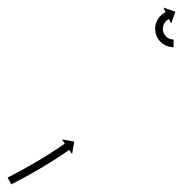

<svg xmlns="http://www.w3.org/2000/svg" viewBox="-34 -489 495 500"><path d="M-12.3 -27.5C-12.9 -27.1 -13.5 -26.8 -14.1 -26.5L-4.7 -8.8C-4.1 -9.1 -3.5 -9.5 -2.9 -9.8L-2.9 -9.8L-2.9 -9.8C-1.3 -10.6 0.4 -11.5 2.1 -12.4C4.7 -13.7 7.2 -15.1 9.8 -16.4L9.8 -16.4L9.8 -16.5C13.1 -18.2 16.4 -20 19.7 -21.7L19.8 -21.7L19.8 -21.7C23.7 -23.8 27.6 -25.9 31.5 -28L31.5 -28L31.5 -28C35.8 -30.4 40.1 -32.8 44.5 -35.2L44.5 -35.2L44.5 -35.2C49.1 -37.8 53.7 -40.4 58.3 -43L58.3 -43L58.3 -43C63 -45.8 67.7 -48.5 72.4 -51.3L72.4 -51.3L72.4 -51.3C77.1 -54.1 81.8 -56.9 86.4 -59.7L86.5 -59.7L86.5 -59.7C91 -62.5 95.5 -65.2 99.9 -68L99.9 -68.1L100 -68.1C104.1 -70.7 108.3 -73.3 112.4 -76L112.4 -76L112.5 -76C116.2 -78.4 119.9 -80.9 123.5 -83.3L123.6 -83.3L123.6 -83.3C126.7 -85.4 129.8 -87.4 132.9 -89.5L132.9 -89.5L132.9 -89.6C135.3 -91.2 137.6 -92.8 140 -94.4L140 -94.4L140 -94.4C141.5 -95.5 143.1 -96.5 144.6 -97.6L144.6 -97.6L144.6 -97.6C145.1 -98 145.6 -98.4 146.2 -98.7L153.7 -87.9L159.4 -120.2L127.2 -125.9L134.7 -115.1C134.2 -114.7 133.6 -114.4 133.1 -114L133.1 -114L133.1 -114C131.6 -113 130.1 -111.9 128.6 -110.9L128.6 -110.9L128.6 -110.9C126.3 -109.3 124 -107.7 121.6 -106.1L121.6 -106.1L121.7 -106.1C118.6 -104 115.5 -102 112.5 -99.9L112.5 -100L112.5 -100C108.9 -97.6 105.2 -95.2 101.6 -92.8L101.6 -92.8L101.6 -92.8C97.5 -90.2 93.4 -87.6 89.3 -85L89.3 -85L89.3 -85C84.9 -82.2 80.5 -79.5 76 -76.8L76.1 -76.8L76.1 -76.8C71.5 -74 66.9 -71.2 62.2 -68.5L62.2 -68.5L62.3 -68.5C57.6 -65.8 53 -63.1 48.3 -60.4L48.3 -60.4L48.3 -60.4C43.8 -57.8 39.3 -55.2 34.7 -52.7L34.7 -52.7L34.7 -52.7C30.5 -50.3 26.2 -47.9 21.9 -45.6L21.9 -45.6L21.9 -45.6C18.1 -43.5 14.2 -41.4 10.3 -39.4L10.3 -39.4L10.3 -39.4C7.1 -37.6 3.8 -35.9 0.5 -34.1L0.5 -34.1L0.5 -34.1C-2.1 -32.8 -4.6 -31.5 -7.2 -30.1C-8.9 -29.2 -10.6 -28.3 -12.2 -27.5L-12.2 -27.5ZM416.7 -366C417.1 -366 417.5 -366 417.9 -366L418.1 -386C417.7 -386 417.4 -386 417.1 -386C417.1 -386 417.1 -386 417.2 -386C417.2 -386 417.3 -386 417.3 -386C416.4 -386 415.5 -386.1 414.6 -386.2C414.6 -386.2 414.7 -386.2 414.8 -386.2C414.9 -386.2 415 -386.2 415 -386.2C413.6 -386.3 412.2 -386.6 410.9 -386.9C410.9 -386.9 411 -386.9 411.1 -386.8C411.3 -386.8 411.4 -386.8 411.4 -386.8C409.6 -387.3 407.9 -387.9 406.3 -388.5C406.3 -388.5 406.4 -388.5 406.6 -388.4C406.7 -388.4 406.8 -388.3 406.8 -388.3C404.9 -389.2 403.1 -390.3 401.3 -391.5C401.3 -391.5 401.4 -391.4 401.6 -391.3C401.7 -391.2 401.9 -391.1 401.9 -391.1C400 -392.5 398.2 -394.1 396.6 -395.9C396.6 -395.9 396.7 -395.7 396.9 -395.6C397 -395.4 397.1 -395.3 397.1 -395.3C395.5 -397.3 394.1 -399.4 392.9 -401.6C392.9 -401.6 392.9 -401.4 393 -401.2C393.1 -401 393.2 -400.9 393.2 -400.9C392.1 -403.2 391.2 -405.7 390.6 -408.3C390.6 -408.3 390.6 -408.1 390.7 -407.9C390.7 -407.7 390.8 -407.5 390.8 -407.5C390.3 -410 390 -412.6 390 -415.2C390 -415.2 390 -415 390 -414.8C390 -414.6 390 -414.4 390 -414.4C390.2 -416.9 390.5 -419.4 391.1 -421.9C391.1 -421.9 391.1 -421.7 391 -421.5C391 -421.3 390.9 -421.1 390.9 -421.1C391.6 -423.4 392.5 -425.6 393.6 -427.8C393.6 -427.8 393.5 -427.6 393.4 -427.5C393.3 -427.3 393.2 -427.1 393.2 -427.1C394.3 -429 395.5 -430.7 396.9 -432.4C396.9 -432.4 396.8 -432.3 396.7 -432.2C396.5 -432.1 396.4 -431.9 396.4 -431.9C397.7 -433.3 398.9 -434.5 400.3 -435.7C400.3 -435.7 400.2 -435.7 400.1 -435.6C400 -435.5 399.9 -435.4 399.9 -435.4C401 -436.3 402.1 -437.1 403.3 -437.9C403.3 -437.9 403.2 -437.8 403.1 -437.8C403 -437.7 403 -437.7 403 -437.7C403.7 -438.1 404.5 -438.6 405.3 -439C405.3 -439 405.3 -439 405.2 -438.9C405.2 -438.9 405.1 -438.9 405.1 -438.9C405.4 -439.1 405.8 -439.2 406.1 -439.4L411.8 -427.5L422.6 -458.5L391.6 -469.2L397.3 -457.4C397 -457.2 396.6 -457 396.2 -456.8C396.2 -456.8 396.2 -456.8 396.1 -456.8C396.1 -456.7 396 -456.7 396 -456.7C394.9 -456.1 393.8 -455.5 392.7 -454.8C392.7 -454.8 392.6 -454.8 392.5 -454.7C392.4 -454.7 392.4 -454.6 392.4 -454.6C390.7 -453.5 389.1 -452.4 387.5 -451.1C387.5 -451.1 387.4 -451 387.3 -451C387.2 -450.9 387.1 -450.8 387.1 -450.8C385.2 -449.1 383.4 -447.3 381.6 -445.4C381.6 -445.4 381.5 -445.2 381.4 -445.1C381.3 -445 381.2 -444.9 381.2 -444.9C379.3 -442.5 377.6 -440 376 -437.3C376 -437.3 375.9 -437.2 375.9 -437C375.8 -436.9 375.7 -436.7 375.7 -436.7C374.2 -433.7 372.9 -430.5 371.9 -427.2C371.9 -427.2 371.8 -427 371.7 -426.9C371.7 -426.7 371.6 -426.5 371.6 -426.5C370.8 -423 370.3 -419.4 370 -415.8C370 -415.8 370 -415.6 370 -415.4C370 -415.2 370 -415 370 -415C370.1 -411.3 370.4 -407.6 371.1 -403.9C371.1 -403.9 371.1 -403.7 371.2 -403.5C371.2 -403.3 371.2 -403.1 371.2 -403.1C372.2 -399.5 373.5 -395.9 375.1 -392.5C375.1 -392.5 375.1 -392.3 375.2 -392.2C375.3 -392 375.4 -391.8 375.4 -391.8C377.2 -388.6 379.3 -385.6 381.5 -382.7C381.5 -382.7 381.7 -382.6 381.8 -382.4C381.9 -382.3 382.1 -382.1 382.1 -382.1C384.4 -379.7 386.9 -377.4 389.6 -375.3C389.6 -375.3 389.8 -375.2 389.9 -375.1C390 -375 390.2 -374.8 390.2 -374.8C392.7 -373.2 395.4 -371.6 398.1 -370.3C398.1 -370.3 398.3 -370.2 398.4 -370.2C398.6 -370.1 398.7 -370 398.7 -370C401.1 -369.1 403.5 -368.2 406 -367.5C406 -367.5 406.1 -367.5 406.3 -367.4C406.4 -367.4 406.5 -367.4 406.5 -367.4C408.5 -367 410.4 -366.6 412.4 -366.3C412.4 -366.3 412.4 -366.3 412.5 -366.3C412.6 -366.3 412.7 -366.3 412.7 -366.3C414 -366.2 415.2 -366.1 416.5 -366C416.5 -366 416.5 -366 416.6 -366C416.6 -366 416.7 -366 416.7 -366Z"/></svg>

Font: FRB American Cursive Just Arrows
Style: Bold Italic
Weight: 700
Italic angle: -25°
Version: Version 2.0;Modular Font Editor K font №1